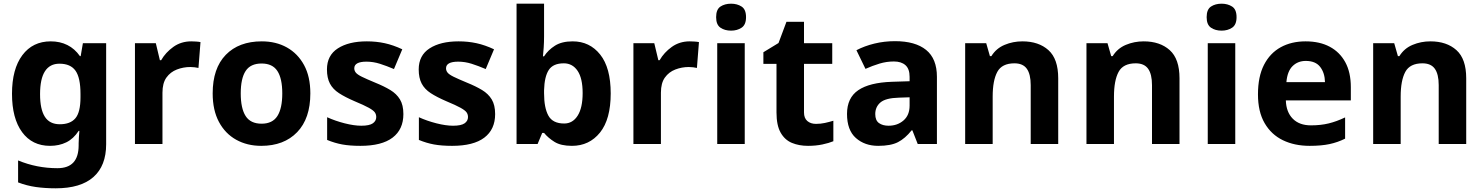

<svg xmlns="http://www.w3.org/2000/svg" viewBox="-20 -780 8037 1040"><path d="M255 -556Q305 -556 345 -536Q385 -516 413 -476H417L429 -546H555V1Q555 118 486 179Q417 240 282 240Q224 240 174.5 233Q125 226 78 208V89Q179 131 291 131Q349 131 377.5 100Q406 69 406 7V-4Q406 -21 407.5 -39Q409 -57 410 -71H406Q378 -28 339 -9Q300 10 251 10Q154 10 99.5 -64.5Q45 -139 45 -272Q45 -406 101 -481Q157 -556 255 -556ZM302 -435Q250 -435 223.5 -394Q197 -353 197 -270Q197 -188 223 -147.5Q249 -107 304 -107Q361 -107 388.5 -139.5Q416 -172 416 -253V-271Q416 -359 389 -397Q362 -435 302 -435Z M1016 -556Q1027 -556 1042 -555Q1057 -554 1066 -552L1055 -412Q1048 -414 1034.5 -415.5Q1021 -417 1011 -417Q973 -417 938 -403.5Q903 -390 881.5 -360Q860 -330 860 -278V0H711V-546H824L846 -454H853Q877 -496 919 -526Q961 -556 1016 -556Z M1661 -274Q1661 -138 1589.5 -64Q1518 10 1395 10Q1319 10 1259.5 -23Q1200 -56 1166 -119.5Q1132 -183 1132 -274Q1132 -410 1203 -483Q1274 -556 1398 -556Q1475 -556 1534 -523Q1593 -490 1627 -427.5Q1661 -365 1661 -274ZM1284 -274Q1284 -193 1310.5 -151.5Q1337 -110 1397 -110Q1456 -110 1482.5 -151.5Q1509 -193 1509 -274Q1509 -355 1482.5 -395.5Q1456 -436 1397 -436Q1337 -436 1310.5 -395.5Q1284 -355 1284 -274Z M2165 -162Q2165 -79 2106.5 -34.5Q2048 10 1932 10Q1875 10 1834 2.5Q1793 -5 1752 -22V-145Q1796 -125 1847 -112Q1898 -99 1937 -99Q1981 -99 1999.5 -112Q2018 -125 2018 -146Q2018 -160 2010.5 -171Q2003 -182 1978 -196Q1953 -210 1900 -232Q1849 -254 1816 -275.5Q1783 -297 1767 -327.5Q1751 -358 1751 -404Q1751 -480 1810 -518Q1869 -556 1967 -556Q2018 -556 2064 -546Q2110 -536 2159 -513L2114 -406Q2074 -423 2038 -434.5Q2002 -446 1965 -446Q1932 -446 1915.5 -437Q1899 -428 1899 -410Q1899 -397 1907.5 -386.5Q1916 -376 1940.5 -364Q1965 -352 2013 -332Q2060 -313 2094 -292.5Q2128 -272 2146.5 -241.5Q2165 -211 2165 -162Z M2662 -162Q2662 -79 2603.5 -34.5Q2545 10 2429 10Q2372 10 2331 2.5Q2290 -5 2249 -22V-145Q2293 -125 2344 -112Q2395 -99 2434 -99Q2478 -99 2496.5 -112Q2515 -125 2515 -146Q2515 -160 2507.5 -171Q2500 -182 2475 -196Q2450 -210 2397 -232Q2346 -254 2313 -275.5Q2280 -297 2264 -327.5Q2248 -358 2248 -404Q2248 -480 2307 -518Q2366 -556 2464 -556Q2515 -556 2561 -546Q2607 -536 2656 -513L2611 -406Q2571 -423 2535 -434.5Q2499 -446 2462 -446Q2429 -446 2412.5 -437Q2396 -428 2396 -410Q2396 -397 2404.5 -386.5Q2413 -376 2437.5 -364Q2462 -352 2510 -332Q2557 -313 2591 -292.5Q2625 -272 2643.5 -241.5Q2662 -211 2662 -162Z M2927 -583Q2927 -552 2925 -522Q2923 -492 2921 -475H2927Q2949 -509 2986 -532.5Q3023 -556 3082 -556Q3174 -556 3231 -484.5Q3288 -413 3288 -274Q3288 -134 3230 -62Q3172 10 3078 10Q3018 10 2983.5 -11.5Q2949 -33 2927 -60H2917L2892 0H2778V-760H2927ZM3034 -437Q2976 -437 2952.5 -401Q2929 -365 2927 -291V-275Q2927 -196 2950.5 -153.5Q2974 -111 3036 -111Q3082 -111 3109 -153.5Q3136 -196 3136 -276Q3136 -356 3108.5 -396.5Q3081 -437 3034 -437Z M3716 -556Q3727 -556 3742 -555Q3757 -554 3766 -552L3755 -412Q3748 -414 3734.5 -415.5Q3721 -417 3711 -417Q3673 -417 3638 -403.5Q3603 -390 3581.5 -360Q3560 -330 3560 -278V0H3411V-546H3524L3546 -454H3553Q3577 -496 3619 -526Q3661 -556 3716 -556Z M4014 -546V0H3865V-546ZM3940 -760Q3973 -760 3997 -744.5Q4021 -729 4021 -687Q4021 -646 3997 -630Q3973 -614 3940 -614Q3906 -614 3882.5 -630Q3859 -646 3859 -687Q3859 -729 3882.5 -744.5Q3906 -760 3940 -760Z M4400 -109Q4425 -109 4448 -114Q4471 -119 4494 -126V-15Q4470 -5 4434.5 2.5Q4399 10 4357 10Q4308 10 4269.5 -6Q4231 -22 4208.5 -61.5Q4186 -101 4186 -171V-434H4115V-497L4197 -547L4240 -662H4335V-546H4488V-434H4335V-171Q4335 -140 4353 -124.5Q4371 -109 4400 -109Z M4828 -557Q4938 -557 4996.5 -509.5Q5055 -462 5055 -364V0H4951L4922 -74H4918Q4883 -30 4844 -10Q4805 10 4737 10Q4664 10 4616 -32.5Q4568 -75 4568 -163Q4568 -250 4629 -291.5Q4690 -333 4812 -337L4907 -340V-364Q4907 -407 4884.5 -427Q4862 -447 4822 -447Q4782 -447 4744 -435.5Q4706 -424 4668 -407L4619 -508Q4663 -531 4716.5 -544Q4770 -557 4828 -557ZM4849 -251Q4777 -249 4749 -225Q4721 -201 4721 -162Q4721 -128 4741 -113.5Q4761 -99 4793 -99Q4841 -99 4874 -127.5Q4907 -156 4907 -208V-253Z M5518 -556Q5606 -556 5659 -508.5Q5712 -461 5712 -356V0H5563V-319Q5563 -378 5542 -407.5Q5521 -437 5475 -437Q5407 -437 5382 -390.5Q5357 -344 5357 -257V0H5208V-546H5322L5342 -476H5350Q5376 -518 5421.5 -537Q5467 -556 5518 -556Z M6175 -556Q6263 -556 6316 -508.5Q6369 -461 6369 -356V0H6220V-319Q6220 -378 6199 -407.5Q6178 -437 6132 -437Q6064 -437 6039 -390.5Q6014 -344 6014 -257V0H5865V-546H5979L5999 -476H6007Q6033 -518 6078.5 -537Q6124 -556 6175 -556Z M6671 -546V0H6522V-546ZM6597 -760Q6630 -760 6654 -744.5Q6678 -729 6678 -687Q6678 -646 6654 -630Q6630 -614 6597 -614Q6563 -614 6539.5 -630Q6516 -646 6516 -687Q6516 -729 6539.5 -744.5Q6563 -760 6597 -760Z M7052 -556Q7128 -556 7182.5 -527Q7237 -498 7267 -443Q7297 -388 7297 -308V-236H6945Q6947 -173 6982.5 -137Q7018 -101 7081 -101Q7134 -101 7177 -111.5Q7220 -122 7266 -144V-29Q7226 -9 7181.5 0.5Q7137 10 7074 10Q6992 10 6929 -20.5Q6866 -51 6830 -113Q6794 -175 6794 -269Q6794 -365 6826.5 -428.5Q6859 -492 6917 -524Q6975 -556 7052 -556ZM7053 -450Q7010 -450 6981.5 -422Q6953 -394 6948 -335H7157Q7156 -385 7131 -417.5Q7106 -450 7053 -450Z M7728 -556Q7816 -556 7869 -508.5Q7922 -461 7922 -356V0H7773V-319Q7773 -378 7752 -407.5Q7731 -437 7685 -437Q7617 -437 7592 -390.5Q7567 -344 7567 -257V0H7418V-546H7532L7552 -476H7560Q7586 -518 7631.5 -537Q7677 -556 7728 -556Z"/></svg>

Font: Noto Sans Nag Mundari
Style: Bold
Weight: 700
Version: Version 1.000